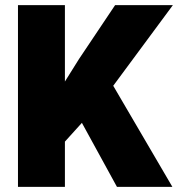

<svg xmlns="http://www.w3.org/2000/svg" viewBox="-20 -731 696 751"><path d="M233.9 0H50.3V-710.9H233.9ZM384.3 -343.3 221.7 -163.6 187.5 -337.9 288.6 -499.5 430.2 -710.9H656.2ZM266.6 -312 409.2 -418.9 654.3 0H437.5Z"/></svg>

Font: Heebo Black
Style: Regular
Weight: 900
Designer: Oded Ezer
Foundry: Ezer Type House
Version: Version 3.100